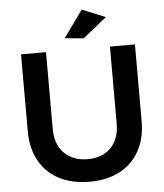

<svg xmlns="http://www.w3.org/2000/svg" viewBox="-60 -963 877 1026"><g transform="rotate(-5 378.0 -450.0)"><path d="M380 -111Q459 -111 504.5 -158Q550 -205 550 -288V-700H684V-288Q684 -197 647 -129.5Q610 -62 541.5 -26Q473 10 380 10Q286 10 216.5 -26Q147 -62 110 -129.5Q73 -197 73 -288V-700H207V-288Q207 -205 254 -158Q301 -111 380 -111ZM417 -910 542 -859 414 -756 313 -766Z"/></g></svg>

Font: Montserrat Medium
Style: Regular
Weight: 500
Designer: Julieta Ulanovsky
Foundry: Julieta Ulanovsky
Version: Version 6.001